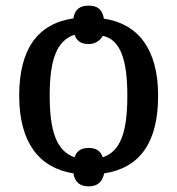

<svg xmlns="http://www.w3.org/2000/svg" viewBox="-20 -608 628 680"><path d="M294 52C324 52 342 38 349 6C475 -13 540 -103 540 -269C540 -434 469 -524 348 -542C342 -576 324 -588 294 -588C264 -588 245 -576 240 -543C113 -524 48 -434 48 -269C48 -103 119 -13 240 6C245 38 264 52 294 52ZM244 -51C180 -73 156 -144 156 -269C156 -395 180 -464 244 -485C252 -461 269 -452 294 -452C318 -452 335 -465 344 -481C407 -468 431 -395 431 -269C431 -143 408 -72 344 -51C336 -75 319 -84 294 -84C269 -84 252 -75 244 -51Z"/></svg>

Font: Noto Serif SemiCondensed Medium
Style: Regular
Weight: 500
Width: 4
Designer: Monotype Design Team
Foundry: Monotype Imaging Inc.
Version: Version 2.014